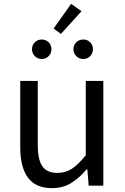

<svg xmlns="http://www.w3.org/2000/svg" viewBox="-20 -963 647 996"><path d="M250 13Q165 13 125 -41.5Q85 -96 85 -199V-543H176V-210Q176 -134 200 -100Q224 -66 278 -66Q320 -66 353.5 -88Q387 -110 425 -158V-543H516V0H440L433 -85H430Q392 -40 349 -13.5Q306 13 250 13ZM296 -787 258 -815 349 -943 403 -905ZM197 -657Q175 -657 160.5 -672Q146 -687 146 -708Q146 -729 160.5 -743.5Q175 -758 197 -758Q218 -758 232.5 -743.5Q247 -729 247 -708Q247 -687 232.5 -672Q218 -657 197 -657ZM412 -657Q390 -657 375.5 -672Q361 -687 361 -708Q361 -729 375.5 -743.5Q390 -758 412 -758Q434 -758 448 -743.5Q462 -729 462 -708Q462 -687 448 -672Q434 -657 412 -657Z"/></svg>

Font: Noto Sans CJK KR Regular (TTF)
Style: Regular
Weight: 400
Designer: Ryoko NISHIZUKA 西塚涼子 (kana & ideographs); Paul D. Hunt (Latin, Greek & Cyrillic); Wenlong ZHANG 张文龙 (bopomofo); Sandoll 
Foundry: Adobe Systems Incorporated
Version: Version 1.004;PS 1.004;hotconv 1.0.82;makeotf.lib2.5.63406